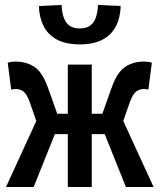

<svg xmlns="http://www.w3.org/2000/svg" viewBox="-20 -750 640 770"><path d="M4 0 139 -294H252V-491H348V-294H461L596 0H485L400 -212H348V0H252V-212H200L115 0ZM134 -241 99 -341Q87 -374 73.5 -383.5Q60 -393 44 -393Q39 -393 34.5 -392.5Q30 -392 25 -390L11 -498Q17 -501 25.5 -502Q34 -503 43 -503Q85 -503 117 -482.5Q149 -462 171 -402L223 -256ZM466 -241 377 -256 429 -402Q451 -462 483 -482.5Q515 -503 557 -503Q566 -503 574.5 -502Q583 -501 589 -498L575 -390Q571 -392 566 -392.5Q561 -393 556 -393Q541 -393 527 -383.5Q513 -374 501 -341ZM300 -572Q243 -572 207 -592Q171 -612 154 -647Q137 -682 136 -726L227 -730Q228 -703 235 -681.5Q242 -660 257.5 -648Q273 -636 300 -636Q327 -636 342.5 -648Q358 -660 365 -681.5Q372 -703 373 -730L464 -726Q463 -682 446 -647Q429 -612 393 -592Q357 -572 300 -572Z"/></svg>

Font: Source Code Pro SemiBold
Style: Regular
Weight: 600
Monospace: yes
Designer: Paul D. Hunt, Teo Tuominen
Foundry: Adobe Systems Incorporated
Version: Version 1.018;hotconv 1.0.116;makeotfexe 2.5.65601